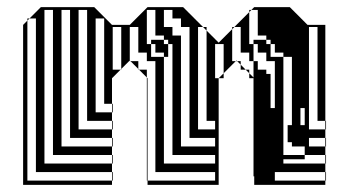

<svg xmlns="http://www.w3.org/2000/svg" viewBox="-20 -520 978 540"><path d="M681 -396H693V-348H705V-324H693V-348H681V-372H657V-444H639L681 -486V-492H687L681 -486ZM417 -276V-300H395V-276ZM417 -300V-348H393V-372H369V-444H345V-350L347 -348H369V-326L371 -324H393V-302L395 -300ZM585 -156V-180H561V-434L551 -444H537V-156ZM585 -108V-132H513V-444H489V-468H465V-492H441V-444H465V-420H489V-108ZM453 -360H441V-372H417V-396H405V-408H441V-396H453V-372H465V-396H453V-408H441V-420H417V-492H393V-396H405V-360H441V-60H585V-84H465V-372H453ZM729 -36H705V-60H729ZM297 -12H295V-36H81V-468H63L95 -500H245L295 -450H345L395 -500H495L551 -444H561V-434L595 -400L633 -438V-444H639L633 -438V-348H643L609 -314V-300H595L609 -314V-396H585V-300H595V0H395V-12H393V-302L371 -324H369V-326L347 -348H345V-350L321 -326V-324H319L321 -326V-444H297V-324H319L295 -300V-228H297V-204H295V-228H273V-468H249V-204H295V-180H297V-156H295V-180H225V-492H201V-156H295V-132H297V-108H295V-132H177V-492H153V-108H295V-84H297V-60H295V-84H129V-492H105V-60H295V-36H297ZM585 -12V-36H395V-12ZM741 -360H729V-372H705V-396H693V-408H729V-396H741V-372H753V-396H741V-408H729V-420H705V-492H687L695 -500H795L845 -450H895V-180H897V-156H895V-180H873V-444H849V-156H895V-132H897V-108H895V-132H849V-108H837V-132H849V-108H895V-84H897V-60H895V-84H837V-108H801V-120H789V-168H801V-216H753V-348H729V-360H777V-216H825V-168H837V-216H801V-360H777V-372H741ZM837 -216H825V-360H801V-396H777V-420H753V-444H729V-492H753V-468H777V-444H801V-420H825V-360H837ZM417 -252V-276H395V-252ZM417 -228V-252H395V-228ZM417 -204V-228H395V-204ZM417 -180V-204H395V-180ZM417 -156V-180H395V-156ZM417 -132V-156H395V-132ZM417 -108V-132H395V-108ZM417 -84V-108H395V-84ZM417 -60V-84H395V-60ZM417 -60H395V-36H417ZM741 -24V-36H705V-24ZM57 -468H63L57 -462V-12H295V0H45V-450L57 -462ZM729 -60V-72H741V-36H753V-12H895V0H695V-24H693V-300H681V-314L671 -324H657V-338L647 -348H643L645 -350L647 -348H657V-338L671 -324H681V-314L693 -302V-324H729V-312H741V-216H777V-84H837V-72H777V-60H753V-72H741V-216H753V-72H777V-60H895V-36H897V-12H895V-36H753V-12H705V-24H695V-72H705V-60Z"/></svg>

Font: Rubik Broken Fax
Style: Regular
Weight: 400
Designer: Hubert and Fischer, NaN
Foundry: Hubert and Fischer, NaN
Version: Version 2.201